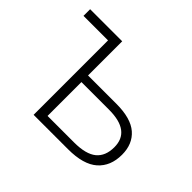

<svg xmlns="http://www.w3.org/2000/svg" viewBox="-121 -710 889 889"><g transform="rotate(45 323.0 -265.5)"><path d="M230 -530.8V-307.1H415Q510.7 -307.1 555.9 -267.8Q601.1 -228.5 601.1 -158.7Q601.1 -84 553.7 -42Q506.3 0 405.8 0H180.7V-487.3H20V-530.8ZM411.1 -263.7H230V-42H403.8Q480.5 -42 515.9 -71Q551.3 -100.1 551.3 -158.2Q551.3 -263.7 411.1 -263.7Z"/></g></svg>

Font: Open Sans Light
Style: Regular
Weight: 300
Designer: Monotype Design Team
Foundry: Monotype Imaging Inc.
Version: Version 3.000; ttfautohint (v1.8.4)